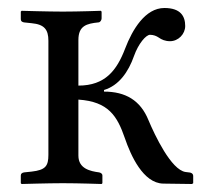

<svg xmlns="http://www.w3.org/2000/svg" viewBox="-20 -458 517 480"><path d="M32 0 34 2C34 2 102 0 137 0C176 0 234 2 234 2L236 0V-19C236 -24 232 -26 228 -27C206 -30 176 -36 176 -69V-209C251 -204 273 -168 292 -113C307 -69 338 0 388 1L460 2L463 0V-18C463 -25 456 -27 452 -27L444 -28C408 -33 367 -120 351 -158C331 -207 294 -229 240 -229V-233C277 -244 301 -278 315 -318C326 -349 345 -371 355 -371C364 -371 371 -368 377 -364C384 -359 393 -355 405 -355C426 -355 443 -373 443 -393C443 -417 432 -438 391 -438C343 -438 311 -384 293 -337C272 -282 243 -244 176 -244V-358C176 -394 197 -399 226 -402C230 -402 234 -407 234 -412V-429L232 -431C232 -431 176 -429 137 -429C102 -429 34 -431 34 -431L32 -429V-410C32 -405 35 -403 40 -402L59 -400C91 -397 101 -384 101 -356V-71C101 -43 94 -33 59 -29L40 -27C35 -26 32 -24 32 -19Z"/></svg>

Font: Libertinus Serif Display
Style: Regular
Weight: 400
Designer: Philipp H. Poll
Foundry: Khaled Hosny
Version: Version 6.1